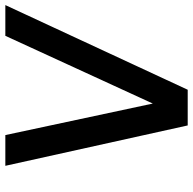

<svg xmlns="http://www.w3.org/2000/svg" viewBox="-22 -718 740 737"><g transform="rotate(-90 348.5 -350.0)"><path d="M80 -700H198L319 -134L579 -700H697L372 0H235Z"/></g></svg>

Font: Haskoy SemiBold
Style: Italic
Weight: 600
Designer: Ertekin Erdin
Foundry: Ertekin Erdin
Version: Version 2.000; ttfautohint (v1.8.4.7-5d5b)